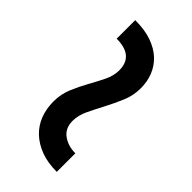

<svg xmlns="http://www.w3.org/2000/svg" viewBox="1 -572 578 578"><g transform="rotate(-45 290.0 -283.0)"><path d="M45 -205Q45 -244 56 -273Q67 -302 86 -322Q105 -342 131 -352Q157 -362 188 -362Q219 -362 246.5 -350.5Q274 -339 299 -325Q324 -311 347.5 -299.5Q371 -288 394 -288Q456 -288 456 -361H535Q535 -320 524.5 -290.5Q514 -261 496 -242Q478 -223 454 -213.5Q430 -204 402 -204Q371 -204 342.5 -216Q314 -228 287.5 -242Q261 -256 236 -268Q211 -280 187 -280Q156 -280 140 -258Q124 -236 124 -205Z"/></g></svg>

Font: Mukta Mahee SemiBold
Style: Regular
Weight: 600
Designer: Shuchita Grover, Noopur Datye, Girish Dalvi, Yashodeep Gholap
Foundry: Ek Type
Version: Version 2.538;PS 1.000;hotconv 16.6.51;makeotf.lib2.5.65220;